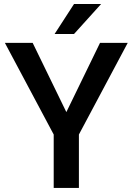

<svg xmlns="http://www.w3.org/2000/svg" viewBox="-20 -921 651 941"><path d="M140.1 -710.9 305.2 -371.6 470.2 -710.9H606L366.7 -261.7V0H243.2V-261.7L3.9 -710.9ZM247.6 -754.4 342.8 -901.4H475.6L342.8 -754.4Z"/></svg>

Font: Vazirmatn RD Medium
Style: Regular
Weight: 500
Designer: Saber Rastikerdar
Foundry: Saber Rastikerdar
Version: Version 33.003